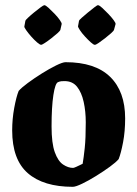

<svg xmlns="http://www.w3.org/2000/svg" viewBox="-20 -710 530 741"><path d="M261 11Q148 11 87.5 -41.5Q27 -94 27 -207Q27 -251 35 -294Q43 -337 52 -359Q62 -371 87 -389.5Q112 -408 141.5 -426.5Q171 -445 196.5 -457.5Q222 -470 233 -470Q347 -470 405 -413.5Q463 -357 463 -253Q463 -203 455 -161Q447 -119 438 -96Q428 -84 404 -66.5Q380 -49 351 -31Q322 -13 297 -1Q272 11 261 11ZM262 -62Q265 -62 274 -66Q283 -70 291 -74Q299 -78 299 -78Q303 -101 307 -138.5Q311 -176 311 -238Q311 -280 303 -316.5Q295 -353 277.5 -375Q260 -397 229 -397Q223 -397 217 -396.5Q211 -396 204 -393Q193 -389 186 -343Q179 -297 179 -222Q179 -157 191.5 -122.5Q204 -88 223.5 -75Q243 -62 262 -62ZM285 -630Q285 -632 295.5 -641.5Q306 -651 319.5 -662Q333 -673 344 -681.5Q355 -690 358 -690Q363 -690 374 -680Q385 -670 397.5 -657Q410 -644 418.5 -632.5Q427 -621 426 -617L420 -595Q419 -591 409 -582Q399 -573 385.5 -562.5Q372 -552 361 -544.5Q350 -537 346 -537Q341 -537 330.5 -546.5Q320 -556 308 -569Q296 -582 288.5 -593.5Q281 -605 281 -608ZM78 -630Q78 -632 88 -641.5Q98 -651 111.5 -662Q125 -673 136.5 -681.5Q148 -690 151 -690Q156 -690 167 -680Q178 -670 190.5 -657Q203 -644 211 -632.5Q219 -621 218 -617L213 -595Q212 -591 202 -582Q192 -573 178.5 -562.5Q165 -552 153.5 -544.5Q142 -537 139 -537Q134 -537 123 -546.5Q112 -556 100.5 -569Q89 -582 81 -593.5Q73 -605 74 -608Z"/></svg>

Font: Grenze Gotisch ExtraBold
Style: Regular
Weight: 800
Designer: Renata Polastri
Foundry: Omnibus-Type
Version: Version 1.001